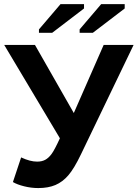

<svg xmlns="http://www.w3.org/2000/svg" viewBox="-20 -907 671 936"><path d="M166.5 9.8Q131.8 9.8 97.7 1.2Q63.5 -7.3 43 -19.5L83 -139.6Q126.5 -119.1 161.1 -119.1Q184.1 -119.1 200.4 -127.9Q216.8 -136.7 231.2 -156Q245.6 -175.3 272 -232.9L0.5 -688H150.4L339.8 -356L485.4 -688H631.3L375 -155.3Q341.3 -85 313.2 -52.5Q285.2 -20 250.2 -5.1Q215.3 9.8 166.5 9.8ZM234.4 -747.1H169.9V-763.7L274.9 -886.7H389.6V-865.7ZM432.6 -747.1H368.2V-763.7L473.1 -886.7H587.9V-865.7Z"/></svg>

Font: Arial
Style: Bold
Weight: 700
Designer: Steve Matteson
Foundry: Ascender Corporation
Version: Version 2.00.3